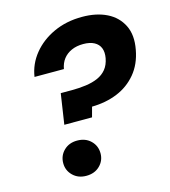

<svg xmlns="http://www.w3.org/2000/svg" viewBox="-107 -799 790 890"><g transform="rotate(-15 287.5 -353.5)"><path d="M160 -250 182 -396H235Q271 -396 303.5 -400.5Q336 -405 361 -416Q386 -427 402.5 -447Q419 -467 425 -499Q430 -527 422 -547Q414 -567 393.5 -578Q373 -589 341 -589Q309 -589 284.5 -578Q260 -567 245 -547.5Q230 -528 225 -500H84Q93 -560 132 -608Q171 -656 232 -684Q293 -712 368 -712Q437 -712 486.5 -687.5Q536 -663 559.5 -615.5Q583 -568 570 -500Q558 -434 520.5 -389Q483 -344 428 -321.5Q373 -299 306 -298L293 -250ZM198 5Q159 5 134 -19.5Q109 -44 109 -79Q109 -115 134 -139.5Q159 -164 198 -164Q238 -164 263 -139.5Q288 -115 288 -79Q288 -44 263 -19.5Q238 5 198 5Z"/></g></svg>

Font: DM Sans 9pt Black
Style: Italic
Weight: 900
Italic angle: -10°
Version: Version 4.004;gftools[0.9.30]